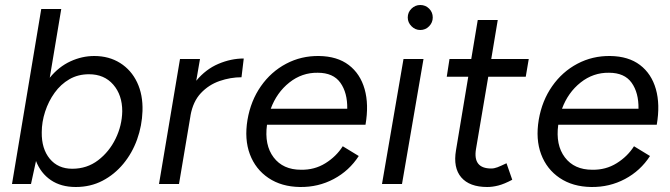

<svg xmlns="http://www.w3.org/2000/svg" viewBox="-20 -736 2680 768"><path d="M28 0 145 -700H225L179 -425Q215 -469 261.5 -490.5Q308 -512 357 -512Q416 -512 460.5 -484Q505 -456 528.5 -406.5Q552 -357 550 -292Q548 -233 528.5 -178.5Q509 -124 473.5 -81Q438 -38 390 -13Q342 12 283 12Q224 12 183.5 -15.5Q143 -43 124 -92L104 0ZM336 -439Q292 -439 257.5 -419Q223 -399 198.5 -365Q174 -331 160.5 -289.5Q147 -248 147 -207Q146 -141 179 -101Q212 -61 269 -61Q328 -61 372.5 -95Q417 -129 442.5 -181.5Q468 -234 469 -291Q469 -356 433 -397.5Q397 -439 336 -439Z M616 0 700 -500H780L765 -413Q803 -459 853.5 -480.5Q904 -502 955 -502L946 -427Q902 -427 858.5 -412Q815 -397 783.5 -363.5Q752 -330 742 -274V-273L696 0Z M1180 12Q1106 11 1054 -24Q1002 -59 979.5 -119Q957 -179 970 -257Q983 -333 1023.5 -391Q1064 -449 1124.5 -481Q1185 -513 1256 -512Q1329 -511 1375 -476Q1421 -441 1438.5 -379.5Q1456 -318 1442 -237H1048Q1037 -156 1074.5 -106.5Q1112 -57 1184 -57Q1238 -56 1281.5 -83Q1325 -110 1351 -151L1415 -112Q1377 -53 1315 -20Q1253 13 1180 12ZM1063 -301H1369Q1370 -365 1341.5 -405Q1313 -445 1251 -445Q1188 -446 1137.5 -406Q1087 -366 1063 -301Z M1508 0 1594 -500H1674L1588 0ZM1661 -616Q1641 -616 1626 -631Q1611 -646 1611 -666Q1611 -687 1626 -701.5Q1641 -716 1661 -716Q1682 -716 1696.5 -701.5Q1711 -687 1711 -666Q1711 -646 1696.5 -631Q1682 -616 1661 -616Z M1929 12Q1858 12 1825 -26.5Q1792 -65 1804 -135L1853 -429H1767L1778 -500H1865L1891 -656H1971L1945 -500H2095L2083 -429H1933L1884 -140Q1871 -62 1945 -62Q1957 -62 1970 -67Q1983 -72 2006 -83L2029 -17Q1997 0 1973.5 6Q1950 12 1929 12Z M2345 12Q2271 11 2219 -24Q2167 -59 2144.5 -119Q2122 -179 2135 -257Q2148 -333 2188.5 -391Q2229 -449 2289.5 -481Q2350 -513 2421 -512Q2494 -511 2540 -476Q2586 -441 2603.5 -379.5Q2621 -318 2607 -237H2213Q2202 -156 2239.5 -106.5Q2277 -57 2349 -57Q2403 -56 2446.5 -83Q2490 -110 2516 -151L2580 -112Q2542 -53 2480 -20Q2418 13 2345 12ZM2228 -301H2534Q2535 -365 2506.5 -405Q2478 -445 2416 -445Q2353 -446 2302.5 -406Q2252 -366 2228 -301Z"/></svg>

Font: Figtree
Style: Italic
Weight: 400
Italic angle: -9.5°
Foundry: Erik Kennedy
Version: Version 2.001; ttfautohint (v1.8.4.7-5d5b);gftools[0.9.27]